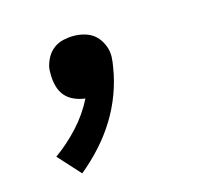

<svg xmlns="http://www.w3.org/2000/svg" viewBox="-67 -259 633 556"><g transform="rotate(-15 250.0 19.5)"><path d="M116 215 56 149Q95 121 127.5 85.5Q160 50 181 8Q164 6 148 -1Q132 -8 121.5 -20.5Q111 -33 106.5 -50Q102 -67 102 -84Q102 -90 102 -95.5Q102 -101 103 -106Q106 -121 114 -135.5Q122 -150 135 -159.5Q148 -169 163.5 -172.5Q179 -176 194 -176Q209 -176 223.5 -172.5Q238 -169 249.5 -161.5Q261 -154 269 -142.5Q277 -131 281.5 -117.5Q286 -104 285.5 -89Q285 -74 282 -59Q276 -20 262 18Q248 56 226.5 91Q205 126 177 157Q149 188 116 215Z"/></g></svg>

Font: Iosevka Aile Semibold Oblique
Style: Regular
Weight: 600
Italic angle: -9°
Designer: Belleve Invis
Foundry: Belleve Invis
Version: Version 31.1.0; ttfautohint (v1.8.4)